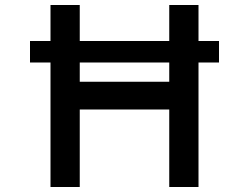

<svg xmlns="http://www.w3.org/2000/svg" viewBox="-20 -748 996 768"><path d="M856 -498H774V0H657V-310H299V0H182V-498H100V-584H182V-728H299V-584H657V-728H774V-584H856ZM657 -498H299V-421H657Z"/></svg>

Font: Josefin Sans SemiBold
Style: Regular
Weight: 600
Designer: Santiago Orozco
Foundry: Typemade
Version: Version 2.000